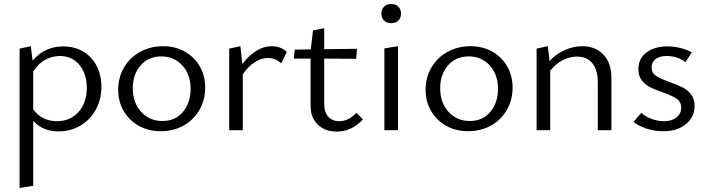

<svg xmlns="http://www.w3.org/2000/svg" viewBox="-20 -651 3533 960"><path d="M487 -217Q487 -154 459 -103Q431 -52 382 -23Q333 6 273 6Q193 6 146 -47V278L78 289V-408L134 -420L143 -348Q204 -419 296 -419Q353 -419 396.5 -393Q440 -367 463.5 -321Q487 -275 487 -217ZM414 -212Q414 -281 377.5 -326Q341 -371 279 -371Q242 -371 207 -352.5Q172 -334 146 -294V-105Q167 -75 197.5 -60Q228 -45 265 -45Q331 -45 372.5 -91Q414 -137 414 -212Z M571 -202Q571 -264 600 -313.5Q629 -363 680.5 -391.5Q732 -420 796 -420Q856 -420 904 -393Q952 -366 979 -319Q1006 -272 1006 -213Q1006 -151 977 -101Q948 -51 897.5 -23Q847 5 783 5Q722 5 674 -22Q626 -49 598.5 -96Q571 -143 571 -202ZM933 -206Q933 -279 891.5 -324Q850 -369 787 -369Q722 -369 683 -324Q644 -279 644 -210Q644 -137 686 -91.5Q728 -46 792 -46Q857 -46 895 -92Q933 -138 933 -206Z M1414 -391 1386 -334Q1359 -361 1319 -361Q1286 -361 1253 -339.5Q1220 -318 1194 -279V0H1126V-408L1182 -420L1192 -331Q1223 -373 1261 -396.5Q1299 -420 1337 -420Q1385 -420 1414 -391Z M1795 -54Q1738 7 1664 7Q1605 7 1569 -28Q1533 -63 1533 -120V-358H1449L1454 -403L1534 -404L1545 -499L1601 -510V-405L1765 -407L1761 -357L1601 -358V-131Q1601 -90 1621.5 -67.5Q1642 -45 1676 -45Q1723 -45 1762 -87Z M1902 -409 1970 -420V0H1902ZM1887 -583Q1887 -605 1900.5 -618Q1914 -631 1936 -631Q1958 -631 1971.5 -618Q1985 -605 1985 -583Q1985 -561 1971.5 -548Q1958 -535 1936 -535Q1914 -535 1900.5 -548Q1887 -561 1887 -583Z M2108 -202Q2108 -264 2137 -313.5Q2166 -363 2217.5 -391.5Q2269 -420 2333 -420Q2393 -420 2441 -393Q2489 -366 2516 -319Q2543 -272 2543 -213Q2543 -151 2514 -101Q2485 -51 2434.5 -23Q2384 5 2320 5Q2259 5 2211 -22Q2163 -49 2135.5 -96Q2108 -143 2108 -202ZM2470 -206Q2470 -279 2428.5 -324Q2387 -369 2324 -369Q2259 -369 2220 -324Q2181 -279 2181 -210Q2181 -137 2223 -91.5Q2265 -46 2329 -46Q2394 -46 2432 -92Q2470 -138 2470 -206Z M3037 -263V0H2969V-240Q2969 -301 2942 -334.5Q2915 -368 2865 -368Q2829 -368 2793.5 -350Q2758 -332 2731 -297V0H2663V-408L2719 -420L2728 -346Q2762 -383 2805.5 -401.5Q2849 -420 2892 -420Q2957 -420 2997 -378Q3037 -336 3037 -263Z M3148 -41 3186 -87Q3207 -68 3237.5 -56.5Q3268 -45 3301 -45Q3339 -45 3362.5 -64Q3386 -83 3386 -112Q3386 -142 3363 -157.5Q3340 -173 3292 -190Q3254 -203 3229.5 -215.5Q3205 -228 3188.5 -249.5Q3172 -271 3172 -305Q3172 -359 3213 -389Q3254 -419 3316 -419Q3349 -419 3382 -411Q3415 -403 3439 -389L3407 -340Q3390 -355 3365 -363Q3340 -371 3313 -371Q3278 -371 3258 -355.5Q3238 -340 3238 -314Q3238 -286 3260.5 -271.5Q3283 -257 3330 -240Q3370 -226 3394 -213.5Q3418 -201 3435.5 -178.5Q3453 -156 3453 -121Q3453 -67 3410.5 -31Q3368 5 3297 5Q3252 5 3212.5 -8Q3173 -21 3148 -41Z"/></svg>

Font: Ysabeau
Style: Regular
Weight: 400
Designer: Christian Thalmann (Catharsis Fonts)
Version: Version 0.003